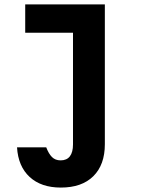

<svg xmlns="http://www.w3.org/2000/svg" viewBox="-20 -630 640 868"><path d="M94 -610H454V22Q454 115 402 166.5Q350 218 255 218Q166 218 114 170Q62 122 57 36H189Q200 65 215 80Q230 95 254 95Q282 95 296 76.5Q310 58 310 23V-482H94Z"/></svg>

Font: Martian Mono Condensed SemiBold
Style: Regular
Weight: 600
Width: 3
Designer: Roman Shamin
Foundry: Evil Martians
Version: Version 1.000